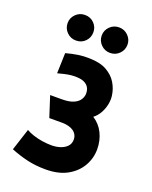

<svg xmlns="http://www.w3.org/2000/svg" viewBox="-132 -757 665 841"><g transform="rotate(20 200.0 -336.5)"><path d="M117 -684Q92 -684 74.5 -666.5Q57 -649 57 -625Q57 -600 74.5 -582.5Q92 -565 117 -565Q143 -565 160 -582.5Q177 -600 177 -625Q177 -649 160 -666.5Q143 -684 117 -684ZM276 -684Q251 -684 233.5 -666.5Q216 -649 216 -625Q216 -600 233.5 -582.5Q251 -565 276 -565Q301 -565 318.5 -582.5Q336 -600 336 -625Q336 -649 318.5 -666.5Q301 -684 276 -684ZM89 -402Q104 -406 118.5 -409.5Q133 -413 150 -415Q167 -417 186 -415Q197 -414 206.5 -410.5Q216 -407 223.5 -400.5Q231 -394 235 -384.5Q239 -375 239 -362Q239 -348 230.5 -334Q222 -320 202 -311Q182 -302 146 -302H93L124 -206H185Q200 -206 213.5 -202.5Q227 -199 236.5 -192.5Q246 -186 251.5 -176Q257 -166 257 -154Q257 -135 245.5 -122.5Q234 -110 215 -103.5Q196 -97 173 -97Q152 -97 129.5 -100.5Q107 -104 87.5 -110.5Q68 -117 54 -125L21 -23Q61 -7 100 2Q139 11 185 11Q245 11 285.5 -11.5Q326 -34 347 -70.5Q368 -107 368 -149Q368 -189 351.5 -223Q335 -257 303 -277Q320 -290 331 -309.5Q342 -329 346.5 -351Q351 -373 348 -393Q344 -423 328 -449.5Q312 -476 281.5 -493.5Q251 -511 201 -512Q174 -513 147.5 -509Q121 -505 92 -497Z"/></g></svg>

Font: Advent Pro
Style: Regular
Weight: 400
Designer: VivaRado, Andreas Kalpakidis
Foundry: VivaRado, Andreas Kalpakidis
Version: Version 3.000